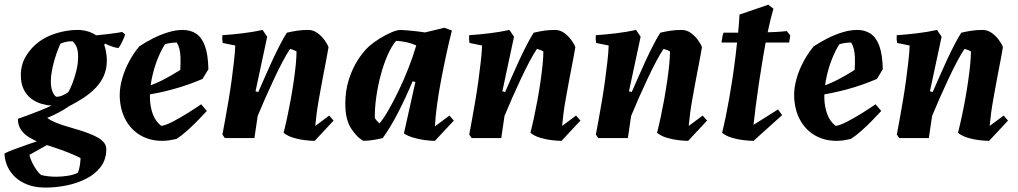

<svg xmlns="http://www.w3.org/2000/svg" viewBox="-51 -602 4440 837"><path d="M146.7 215.8Q94.5 215.8 55.1 196.8Q15.6 177.9 -6.9 144.1Q-29.5 110.4 -31.5 67Q-16.1 59 13.5 48Q43.2 37 76.5 25.5Q109.8 14 138.7 4.5Q167.6 -5 182.9 -10L202.4 3L77.5 72.9Q79.6 86.4 88.3 104.8Q97 123.1 108.1 138.8Q119.3 154.4 128.3 160.9Q143.7 164.9 160.3 166.6Q176.8 168.4 194.4 168.4Q218 168.4 244.2 164.3Q270.4 160.3 288.3 151.1Q293.4 140.6 296.8 120.3Q300.1 100.1 300.1 87Q274.9 74 246 62.7Q217.1 51.5 187.1 41.4Q157 31.4 127.4 21.9Q98.9 10.5 75.9 -3.4Q53 -17.3 40 -37.1Q26.9 -56.9 26.9 -83.9Q41.3 -88.9 69 -99.1Q96.7 -109.4 126.2 -121.1Q155.7 -132.9 174 -141.9Q152.7 -142.9 129.4 -149.6Q106.1 -156.3 85.6 -171.6Q65 -186.8 52.4 -212.3Q39.8 -237.8 39.8 -274.7Q39.8 -320.4 62.5 -358Q85.3 -395.5 121.2 -421.6Q145 -438.5 172.4 -449.2Q199.8 -460 229.4 -465.7Q259 -471.5 288.6 -471.5Q308.4 -471.5 329.6 -465.8Q350.9 -460 368.2 -448Q393 -450 416.4 -453Q439.8 -456 457.5 -458.5Q475.3 -461 481.2 -463L494.6 -452Q491.1 -440 483.2 -423.3Q475.3 -406.6 465.8 -392.6Q452.9 -393.6 435.9 -399.6Q418.9 -405.6 406.9 -412.1L403.4 -406.1Q407.9 -394.6 411.4 -374.9Q414.8 -355.1 414.8 -338.7Q414.8 -301.9 401.9 -272.3Q388.9 -242.7 366.1 -219.1Q343.4 -195.4 313.5 -175.7Q283.6 -155.9 250.7 -139.3Q239.5 -131.5 227.5 -124.3Q215.6 -117.1 203.6 -110.9Q191.6 -104.7 179.4 -98.8Q167.2 -92.9 154.9 -88.2Q167.8 -77.7 190.7 -68.1Q213.6 -58.6 241.5 -50.6Q269.3 -42.6 296.5 -34.1Q319 -27.1 339.8 -19Q360.6 -11 376.9 -1.4Q393.3 8.2 402.8 20.3Q412.4 32.5 412.4 48.2Q412.4 92.7 388.6 124.7Q364.8 156.6 325.4 176.7Q286 196.9 239.2 206.3Q192.4 215.8 146.7 215.8ZM195 -180.1Q209.3 -180.1 224.3 -187.3Q239.3 -194.6 246.9 -200.6Q254.3 -212.3 264.1 -237.1Q273.9 -262 281.7 -293.1Q289.5 -324.3 289.5 -354.7Q289.5 -385.7 280.7 -402.2Q271.8 -418.8 264 -422.1Q246.7 -422.1 235 -419.1Q223.3 -416.1 213.1 -412.1Q208.6 -403.8 201.3 -385.1Q194.1 -366.5 187 -342.7Q180 -318.9 175.2 -293.5Q170.5 -268 170.5 -245.5Q170.5 -226.3 174.7 -211.9Q178.8 -197.4 184.6 -189.5Q190.3 -181.5 195 -180.1Z M656.2 12Q602.2 12 560.7 -12.5Q519.2 -37 495.8 -81.1Q472.3 -125.3 470.9 -183.9Q470.4 -220 481.5 -259.1Q492.6 -298.3 512.6 -335.1Q532.5 -372 556.3 -399.9Q584.9 -418.9 616.9 -435.1Q649 -451.2 682.3 -461.4Q715.7 -471.5 745.4 -471.5Q779.3 -471.5 803.8 -455.5Q828.2 -439.5 842.1 -402.4Q856 -365.3 857.5 -300.1L831.8 -257.9Q766.2 -229.9 701.5 -212.5Q636.9 -195 575.1 -186.3L575.5 -220Q617.6 -232.7 655.1 -251.5Q692.6 -270.3 734.8 -297.1Q736.7 -328.8 735.9 -350.4Q735.2 -372.1 731.4 -387.6Q727.7 -403.1 719.6 -416.6Q707.6 -416.6 693.8 -414.8Q679.9 -413 668 -408.9Q649.3 -379.7 633.7 -339.2Q618.2 -298.6 609.9 -255.2Q601.7 -211.8 602.6 -173.4Q603.6 -136.4 615.3 -104.4Q627 -72.4 652.1 -53.2Q672 -55.8 703.7 -72.5Q735.4 -89.1 768.7 -110Q802.1 -130.9 825.9 -147.4L850.7 -118.3Q836.3 -102.8 813.5 -79.1Q790.7 -55.4 765.2 -32.7Q739.7 -9.9 718.2 3.8Q702.6 7.4 687 9.7Q671.4 12 656.2 12Z M1320.9 12Q1302.3 12 1277.1 8.9Q1251.8 5.9 1227.1 -1.7Q1202.4 -9.2 1185.3 -23.1Q1193.4 -54.8 1201.5 -92.6Q1209.6 -130.3 1216.9 -170.6Q1224.1 -211 1229.7 -249.6Q1235.2 -288.2 1238.5 -321.3Q1241.7 -354.5 1241.7 -377.5Q1237.1 -380.7 1229.4 -383.8Q1221.7 -387 1213.9 -389Q1199.6 -368.4 1181.4 -334.1Q1163.2 -299.8 1143.8 -258.3Q1124.4 -216.8 1105.8 -175Q1087.3 -133.1 1072.4 -96.8L1058.1 0H929.1L918.6 -15.5Q924.1 -44.3 931.1 -82.9Q938.1 -121.5 945.4 -164.7Q952.7 -207.8 958.6 -251Q964.4 -294.3 968.9 -333.7Q973.5 -373.2 974.5 -403.6L919.8 -414.7Q916.8 -430.5 918.2 -448.5Q960.8 -451.5 1006.8 -456.9Q1052.7 -462.4 1093.8 -471.5L1113.8 -441.8L1062.9 -204L1075.1 -201Q1089.4 -233.2 1104.8 -268.7Q1120.2 -304.1 1136.6 -339.5Q1153.1 -374.9 1169 -405.7Q1184.9 -436.6 1199.6 -459.5Q1225 -465.5 1246.9 -468.5Q1268.8 -471.5 1292.9 -471.5Q1314.4 -471.5 1332.8 -458.2Q1351.1 -444.9 1363.9 -427.2Q1376.7 -409.5 1381.1 -396.2Q1377.2 -371.3 1371.7 -343.7Q1366.2 -316.1 1360.9 -287.7Q1355.7 -259.2 1350.2 -230.8Q1344.6 -199.7 1339 -168.8Q1333.4 -138 1329.6 -109.2Q1325.9 -80.4 1323.4 -53L1384.2 -98.2L1403.3 -76.3Z M1533.6 12Q1504.9 -2.8 1479.6 -42.1Q1454.3 -81.3 1454.3 -149.5Q1454.3 -206 1469.3 -253.8Q1484.2 -301.7 1508.1 -339.2Q1532 -376.7 1558.2 -400.6Q1577.4 -417.3 1603.3 -433.5Q1629.2 -449.7 1654.4 -460.6Q1679.7 -471.5 1695.4 -471.5Q1721.9 -470.1 1748.9 -467.3Q1775.9 -464.6 1801.8 -460.6L1885.9 -481L1919 -469Q1907.3 -423.3 1895.4 -368.6Q1883.5 -313.9 1872.6 -256.8Q1861.7 -199.6 1854.4 -146.4Q1847 -93.2 1845 -51.1L1908.3 -98.2L1927.4 -76.3L1844.9 12Q1826.3 12 1800.8 8.7Q1775.3 5.3 1750.9 -2Q1726.4 -9.2 1709.9 -20.5L1759.8 -244.5L1747.6 -247.5Q1733.8 -214.2 1718.1 -180.4Q1702.4 -146.5 1686 -114.3Q1669.6 -82 1652.1 -53Q1634.6 -24 1617.3 0Q1598.6 4.5 1577 8Q1555.4 11.5 1533.6 12ZM1603.5 -64.2Q1620.8 -84.5 1642.4 -121.9Q1664 -159.3 1686.8 -206.8Q1709.7 -254.3 1729.7 -305.4Q1749.8 -356.5 1763.6 -403.9Q1743.9 -412.9 1720.8 -418Q1697.8 -423 1675.6 -423.9Q1655.4 -399.9 1638.5 -361.3Q1621.6 -322.7 1609.2 -276.5Q1596.7 -230.2 1589.9 -183.1Q1583 -136 1583 -96.4Q1583 -94.3 1583 -92.3Q1583 -90.3 1583 -87.8Q1586.6 -81.5 1592.2 -75.2Q1597.9 -68.9 1603.5 -64.2Z M2396.9 12Q2378.3 12 2353.1 8.9Q2327.8 5.9 2303.1 -1.7Q2278.4 -9.2 2261.3 -23.1Q2269.4 -54.8 2277.5 -92.6Q2285.6 -130.3 2292.9 -170.6Q2300.1 -211 2305.7 -249.6Q2311.2 -288.2 2314.5 -321.3Q2317.7 -354.5 2317.7 -377.5Q2313.1 -380.7 2305.4 -383.8Q2297.7 -387 2289.9 -389Q2275.6 -368.4 2257.4 -334.1Q2239.2 -299.8 2219.8 -258.3Q2200.4 -216.8 2181.8 -175Q2163.3 -133.1 2148.4 -96.8L2134.1 0H2005.1L1994.6 -15.5Q2000.1 -44.3 2007.1 -82.9Q2014.1 -121.5 2021.4 -164.7Q2028.7 -207.8 2034.6 -251Q2040.4 -294.3 2044.9 -333.7Q2049.5 -373.2 2050.5 -403.6L1995.8 -414.7Q1992.8 -430.5 1994.2 -448.5Q2036.8 -451.5 2082.8 -456.9Q2128.7 -462.4 2169.8 -471.5L2189.8 -441.8L2138.9 -204L2151.1 -201Q2165.4 -233.2 2180.8 -268.7Q2196.2 -304.1 2212.6 -339.5Q2229.1 -374.9 2245 -405.7Q2260.9 -436.6 2275.6 -459.5Q2301 -465.5 2322.9 -468.5Q2344.8 -471.5 2368.9 -471.5Q2390.4 -471.5 2408.8 -458.2Q2427.1 -444.9 2439.9 -427.2Q2452.7 -409.5 2457.1 -396.2Q2453.2 -371.3 2447.7 -343.7Q2442.2 -316.1 2436.9 -287.7Q2431.7 -259.2 2426.2 -230.8Q2420.6 -199.7 2415 -168.8Q2409.4 -138 2405.6 -109.2Q2401.9 -80.4 2399.4 -53L2460.2 -98.2L2479.3 -76.3Z M2948.9 12Q2930.3 12 2905.1 8.9Q2879.8 5.9 2855.1 -1.7Q2830.4 -9.2 2813.3 -23.1Q2821.4 -54.8 2829.5 -92.6Q2837.6 -130.3 2844.9 -170.6Q2852.1 -211 2857.7 -249.6Q2863.2 -288.2 2866.5 -321.3Q2869.7 -354.5 2869.7 -377.5Q2865.1 -380.7 2857.4 -383.8Q2849.7 -387 2841.9 -389Q2827.6 -368.4 2809.4 -334.1Q2791.2 -299.8 2771.8 -258.3Q2752.4 -216.8 2733.8 -175Q2715.3 -133.1 2700.4 -96.8L2686.1 0H2557.1L2546.6 -15.5Q2552.1 -44.3 2559.1 -82.9Q2566.1 -121.5 2573.4 -164.7Q2580.7 -207.8 2586.6 -251Q2592.4 -294.3 2596.9 -333.7Q2601.5 -373.2 2602.5 -403.6L2547.8 -414.7Q2544.8 -430.5 2546.2 -448.5Q2588.8 -451.5 2634.8 -456.9Q2680.7 -462.4 2721.8 -471.5L2741.8 -441.8L2690.9 -204L2703.1 -201Q2717.4 -233.2 2732.8 -268.7Q2748.2 -304.1 2764.6 -339.5Q2781.1 -374.9 2797 -405.7Q2812.9 -436.6 2827.6 -459.5Q2853 -465.5 2874.9 -468.5Q2896.8 -471.5 2920.9 -471.5Q2942.4 -471.5 2960.8 -458.2Q2979.1 -444.9 2991.9 -427.2Q3004.7 -409.5 3009.1 -396.2Q3005.2 -371.3 2999.7 -343.7Q2994.2 -316.1 2988.9 -287.7Q2983.7 -259.2 2978.2 -230.8Q2972.6 -199.7 2967 -168.8Q2961.4 -138 2957.6 -109.2Q2953.9 -80.4 2951.4 -53L3012.2 -98.2L3031.3 -76.3Z M3234 12Q3215.4 12 3189.7 8.9Q3163.9 5.9 3138.9 -1.7Q3113.9 -9.2 3096.9 -23.1Q3104.4 -53.1 3112.2 -90.6Q3119.9 -128.2 3127.7 -171.7Q3135.4 -215.2 3142.5 -261.9Q3149.5 -308.7 3155.3 -356.4Q3161.1 -404.1 3165.9 -450.3Q3170.7 -496.4 3172.8 -538.5L3298.4 -581.5L3320.6 -563.9Q3308.1 -521.2 3296.8 -467.2Q3285.6 -413.2 3275.8 -354.8Q3266 -296.4 3257.6 -240.6Q3249.3 -184.8 3243.2 -137Q3237 -89.2 3233.9 -57.8L3340.8 -125.1L3358.4 -100ZM3094.2 -416.5Q3096.2 -429.5 3098.2 -441.5Q3100.2 -453.5 3103.2 -459.5Q3130.2 -459.5 3166.5 -459.5Q3202.8 -459.5 3242.2 -460Q3281.6 -460.5 3317.9 -462Q3354.1 -463.5 3379.1 -466.5L3394.1 -447.5L3389.1 -416.5Z M3596.2 12Q3542.2 12 3500.7 -12.5Q3459.2 -37 3435.8 -81.1Q3412.3 -125.3 3410.9 -183.9Q3410.4 -220 3421.5 -259.1Q3432.6 -298.3 3452.6 -335.1Q3472.5 -372 3496.3 -399.9Q3524.9 -418.9 3556.9 -435.1Q3589 -451.2 3622.3 -461.4Q3655.7 -471.5 3685.4 -471.5Q3719.3 -471.5 3743.8 -455.5Q3768.2 -439.5 3782.1 -402.4Q3796 -365.3 3797.5 -300.1L3771.8 -257.9Q3706.2 -229.9 3641.5 -212.5Q3576.9 -195 3515.1 -186.3L3515.5 -220Q3557.6 -232.7 3595.1 -251.5Q3632.6 -270.3 3674.8 -297.1Q3676.7 -328.8 3675.9 -350.4Q3675.2 -372.1 3671.4 -387.6Q3667.7 -403.1 3659.6 -416.6Q3647.6 -416.6 3633.8 -414.8Q3619.9 -413 3608 -408.9Q3589.3 -379.7 3573.7 -339.2Q3558.2 -298.6 3549.9 -255.2Q3541.7 -211.8 3542.6 -173.4Q3543.6 -136.4 3555.3 -104.4Q3567 -72.4 3592.1 -53.2Q3612 -55.8 3643.7 -72.5Q3675.4 -89.1 3708.7 -110Q3742.1 -130.9 3765.9 -147.4L3790.7 -118.3Q3776.3 -102.8 3753.5 -79.1Q3730.7 -55.4 3705.2 -32.7Q3679.7 -9.9 3658.2 3.8Q3642.6 7.4 3627 9.7Q3611.4 12 3596.2 12Z M4260.9 12Q4242.3 12 4217.1 8.9Q4191.8 5.9 4167.1 -1.7Q4142.4 -9.2 4125.3 -23.1Q4133.4 -54.8 4141.5 -92.6Q4149.6 -130.3 4156.9 -170.6Q4164.1 -211 4169.7 -249.6Q4175.2 -288.2 4178.5 -321.3Q4181.7 -354.5 4181.7 -377.5Q4177.1 -380.7 4169.4 -383.8Q4161.7 -387 4153.9 -389Q4139.6 -368.4 4121.4 -334.1Q4103.2 -299.8 4083.8 -258.3Q4064.4 -216.8 4045.8 -175Q4027.3 -133.1 4012.4 -96.8L3998.1 0H3869.1L3858.6 -15.5Q3864.1 -44.3 3871.1 -82.9Q3878.1 -121.5 3885.4 -164.7Q3892.7 -207.8 3898.6 -251Q3904.4 -294.3 3908.9 -333.7Q3913.5 -373.2 3914.5 -403.6L3859.8 -414.7Q3856.8 -430.5 3858.2 -448.5Q3900.8 -451.5 3946.8 -456.9Q3992.7 -462.4 4033.8 -471.5L4053.8 -441.8L4002.9 -204L4015.1 -201Q4029.4 -233.2 4044.8 -268.7Q4060.2 -304.1 4076.6 -339.5Q4093.1 -374.9 4109 -405.7Q4124.9 -436.6 4139.6 -459.5Q4165 -465.5 4186.9 -468.5Q4208.8 -471.5 4232.9 -471.5Q4254.4 -471.5 4272.8 -458.2Q4291.1 -444.9 4303.9 -427.2Q4316.7 -409.5 4321.1 -396.2Q4317.2 -371.3 4311.7 -343.7Q4306.2 -316.1 4300.9 -287.7Q4295.7 -259.2 4290.2 -230.8Q4284.6 -199.7 4279 -168.8Q4273.4 -138 4269.6 -109.2Q4265.9 -80.4 4263.4 -53L4324.2 -98.2L4343.3 -76.3Z"/></svg>

Font: Labrada
Style: Italic
Weight: 400
Italic angle: -7°
Designer: Mercedes Jáuregui
Foundry: Omnibus-Type Team
Version: Version 1.000